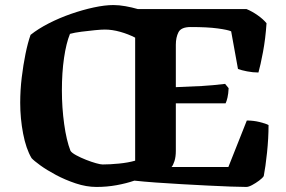

<svg xmlns="http://www.w3.org/2000/svg" viewBox="-20 -740 1134 760"><path d="M362 0Q322 0 280 -14Q238 -28 201.5 -47.5Q165 -67 139.5 -85.5Q114 -104 105 -114Q83 -151 71.5 -211Q60 -271 60 -333Q60 -383 66 -433Q72 -483 81 -527Q90 -571 101 -602Q131 -626 173 -647.5Q215 -669 261 -685Q307 -701 351 -710.5Q395 -720 429 -720Q451 -720 476.5 -715.5Q502 -711 526 -704H956Q978 -695 1000 -679.5Q1022 -664 1035 -648Q1031 -587 1021 -534Q1011 -481 1003 -453Q981 -453 958 -457.5Q935 -462 922 -467L895 -616Q882 -622 841.5 -627.5Q801 -633 735 -633Q697 -633 686.5 -612.5Q676 -592 676 -563V-395Q734 -397 778 -399.5Q822 -402 871 -408L885 -391Q884 -369 880.5 -354Q877 -339 873 -331H676V-143Q676 -119 670.5 -102Q665 -85 659 -79H884L957 -263Q983 -263 1007.5 -257Q1032 -251 1043 -245Q1043 -193 1037 -136Q1031 -79 1024 -43Q1019 -35 1005.5 -25Q992 -15 978 -7.5Q964 0 955 0Q933 0 892.5 -1.5Q852 -3 802 -5.5Q752 -8 699 -11Q646 -14 597 -17.5Q548 -21 512 -25Q480 -14 441.5 -7Q403 0 362 0ZM386 -89Q415 -89 451 -92.5Q487 -96 515 -104V-591Q488 -605 456 -614Q424 -623 395 -623Q381 -623 355.5 -620.5Q330 -618 302.5 -614.5Q275 -611 257 -606Q242 -569 233.5 -511Q225 -453 225 -382Q225 -314 234 -249Q243 -184 259 -143Q264 -135 281.5 -125.5Q299 -116 320.5 -107.5Q342 -99 360 -94Q378 -89 386 -89Z"/></svg>

Font: Texturina ExtraBold
Style: Regular
Weight: 800
Designer: Guillermo Torres Carreño
Foundry: Omnibus-Type
Version: Version 1.002; ttfautohint (v1.8.3)